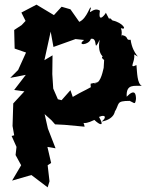

<svg xmlns="http://www.w3.org/2000/svg" viewBox="-20 -767 647 826"><path d="M201 -250 217 -232 257 -230 344 -222C339 -256 325 -221 386 -251C410 -228 431 -221 406 -264C435 -277 439 -260 417 -244C481 -255 475 -302 473 -285C496 -321 477 -333 538 -333C559 -324 561 -314 565 -341C565 -359 562 -389 525 -351C522 -408 558 -396 590 -398C570 -407 570 -455 567 -487C531 -470 563 -501 557 -533C596 -511 551 -528 542 -596C518 -592 537 -611 504 -616C493 -591 511 -620 500 -646C530 -635 508 -670 464 -679C435 -710 467 -652 435 -713C441 -716 399 -657 410 -721C379 -741 358 -691 371 -732C368 -749 356 -688 321 -673L283 -727L245 -738L212 -702L137 -747L72 -713L90 -677L73 -659L41 -638L43 -558L92 -541L58 -466L24 -432L91 -445L41 -380L85 -374L37 -322L34 -225L41 -185L30 -182L51 -135L47 -100L71 -56L32 10L115 -14L185 39L193 13L185 -56L200 -66L184 -135L219 -129L186 -214L172 -276ZM426 -475C420 -449 410 -404 384 -409C398 -418 421 -416 370 -407C368 -387 383 -343 382 -398C324 -366 343 -379 293 -350L283 -379L245 -336L229 -340L209 -386L205 -448L206 -529L171 -508L198 -631L210 -565L305 -599L342 -595C307 -569 363 -572 371 -600C405 -607 378 -534 409 -596C395 -529 435 -502 452 -530C450 -528 398 -530 428 -509Z"/></svg>

Font: Asimov Aggro
Style: Condensed
Weight: 500
Designer: Google
Version: Version 2.000980; 2014